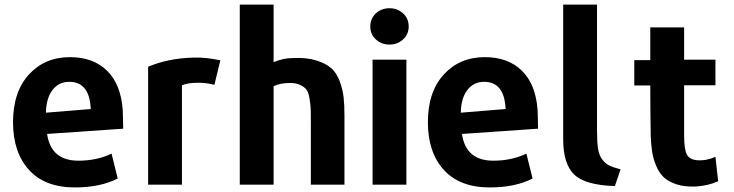

<svg xmlns="http://www.w3.org/2000/svg" viewBox="-20 -800 3213 840"><path d="M519 -237 186 -214Q203 -97 323 -97Q404 -97 468 -128L495 -19Q419 20 308 20Q176 20 106.5 -57Q37 -134 37 -265Q37 -398 106.5 -474Q176 -550 286 -550Q388 -550 448.5 -490.5Q509 -431 517 -318Q517 -309 518 -283Q519 -257 519 -237ZM377 -323Q372 -442 283 -442Q237 -442 209.5 -406Q182 -370 181 -307Z M944 -536Q936 -501 918 -429Q882 -438 848 -438Q802 -438 776 -427V8H628V-508Q716 -545 825 -548Q881 -550 944 -536Z M1487 8H1340V-270Q1340 -309 1339 -328Q1338 -347 1333.5 -372.5Q1329 -398 1320 -409Q1311 -420 1293 -428.5Q1275 -437 1249 -437Q1207 -437 1177 -423V8H1029V-780H1177V-528Q1219 -546 1261 -546Q1321 -549 1364 -535.5Q1407 -522 1430.5 -500.5Q1454 -479 1467 -442.5Q1480 -406 1483.5 -373Q1487 -340 1487 -293Z M1768 -684Q1768 -650 1743.5 -627.5Q1719 -605 1684 -605Q1649 -605 1624.5 -627.5Q1600 -650 1600 -684Q1600 -719 1624.5 -741.5Q1649 -764 1684 -764Q1719 -764 1743.5 -741.5Q1768 -719 1768 -684ZM1758 8H1610V-539H1758Z M2334 -237 2001 -214Q2018 -97 2138 -97Q2219 -97 2283 -128L2310 -19Q2234 20 2123 20Q1991 20 1921.5 -57Q1852 -134 1852 -265Q1852 -398 1921.5 -474Q1991 -550 2101 -550Q2203 -550 2263.5 -490.5Q2324 -431 2332 -318Q2332 -309 2333 -283Q2334 -257 2334 -237ZM2192 -323Q2187 -442 2098 -442Q2052 -442 2024.5 -406Q1997 -370 1996 -307Z M2695 -59 2670 14Q2539 10 2491.5 -37Q2444 -84 2444 -189V-780H2592V-227Q2592 -178 2596.5 -149Q2601 -120 2615 -102Q2629 -84 2645.5 -76Q2662 -68 2695 -59Z M3122 -7Q3077 13 3023 16Q2975 18 2940 6.5Q2905 -5 2884.5 -24Q2864 -43 2851 -74Q2838 -105 2833.5 -133.5Q2829 -162 2827 -202Q2825 -320 2825 -426H2755V-537H2825V-680H2973V-539H3110V-427H2973V-209Q2973 -150 2984 -126Q2995 -102 3030 -99Q3071 -96 3110 -114Z"/></svg>

Font: Repo
Style: Bold
Weight: 700
Designer: Stefan Peev
Foundry: Context Ltd
Version: Version 001.000